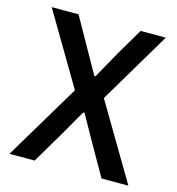

<svg xmlns="http://www.w3.org/2000/svg" viewBox="-105 -788 809 878"><g transform="rotate(15 300.0 -349.0)"><path d="M370 -358 572 -698H453L379 -573L307 -444H302L159 -698H32L233 -358L19 0H138L220 -138L296 -270H302L376 -138L455 0H582Z"/></g></svg>

Font: IBM Mono Medium
Style: Regular
Weight: 500
Monospace: yes
Designer: Mike Abbink, Paul van der Laan, Pieter van Rosmalen
Foundry: Bold Monday
Version: Version 2.3